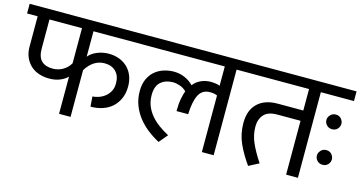

<svg xmlns="http://www.w3.org/2000/svg" viewBox="-80 -923 2302 1226"><g transform="rotate(15 1070.5 -310.5)"><path d="M783 -566H429V-398Q450 -424 486.5 -438.5Q523 -453 561 -453Q599 -453 631 -441Q663 -429 686 -406.5Q709 -384 721.5 -352.5Q734 -321 734 -282Q734 -238 719 -203.5Q704 -169 678 -145Q652 -121 615 -108.5Q578 -96 535 -96L530 -162Q549 -163 571 -170.5Q593 -178 611.5 -192.5Q630 -207 642 -229Q654 -251 654 -281Q654 -332 626 -359.5Q598 -387 552 -387Q514 -387 483 -367Q452 -347 429 -309V0H353V-246Q338 -229 306.5 -215Q275 -201 233 -201Q198 -201 166.5 -211Q135 -221 111.5 -242Q88 -263 74 -294Q60 -325 60 -367V-566H-10V-630H783ZM138 -375Q138 -318 164 -293Q190 -268 238 -268Q275 -268 305.5 -286Q336 -304 353 -334V-566H138Z M1094 -347Q1077 -365 1051.5 -374Q1026 -383 1005 -383Q956 -383 924.5 -356Q893 -329 893 -270Q893 -229 906.5 -196.5Q920 -164 943 -137Q966 -110 996.5 -88Q1027 -66 1061 -48L1013 9Q972 -13 935.5 -41.5Q899 -70 872 -105Q845 -140 829 -182Q813 -224 813 -274Q813 -320 828 -353Q843 -386 868 -407.5Q893 -429 925.5 -439.5Q958 -450 993 -450Q1031 -450 1064.5 -435.5Q1098 -421 1123 -395Q1141 -420 1171.5 -434Q1202 -448 1237 -448Q1253 -448 1270.5 -445.5Q1288 -443 1297 -438V-566H763V-630H1465V-566H1375V0H1297V-374Q1289 -378 1277.5 -380.5Q1266 -383 1249 -383Q1198 -383 1175.5 -339.5Q1153 -296 1150 -211H1073Q1073 -259 1079.5 -292.5Q1086 -326 1094 -347Z M1700 -356Q1639 -356 1612 -325Q1585 -294 1585 -246Q1585 -192 1607.5 -140.5Q1630 -89 1672 -26L1605 9Q1560 -54 1532.5 -115.5Q1505 -177 1505 -249Q1505 -333 1552.5 -378.5Q1600 -424 1685 -424H1854V-566H1445V-630H2022V-566H1932V0H1854V-356Z M2002 -566V-630H2151V-566ZM2012 -405Q2012 -422 2026 -437.5Q2040 -453 2062 -453Q2085 -453 2098 -437.5Q2111 -422 2111 -405Q2111 -385 2097.5 -370.5Q2084 -356 2062 -356Q2040 -356 2026 -370.5Q2012 -385 2012 -405ZM2012 -170Q2012 -187 2026 -202.5Q2040 -218 2062 -218Q2085 -218 2098 -202.5Q2111 -187 2111 -170Q2111 -150 2097.5 -135.5Q2084 -121 2062 -121Q2040 -121 2026 -135.5Q2012 -150 2012 -170Z"/></g></svg>

Font: Mukta
Style: Regular
Weight: 400
Designer: Girish Dalvi and Yashodeep Gholap
Foundry: Ek Type
Version: Version 2.538;PS 1.001;hotconv 16.6.51;makeotf.lib2.5.65220;